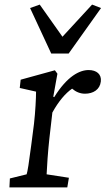

<svg xmlns="http://www.w3.org/2000/svg" viewBox="-20 -816 460 836"><path d="M21 0H273L280 -42L183 -57C184 -87 189 -159 195 -213L208 -326C235 -375 265 -410 294 -430C310 -416 329 -408 350 -408C386 -408 415 -426 419 -461C423 -493 400 -511 366 -511C327 -511 273 -485 216 -393L212 -395L230 -495L219 -510L70 -469L66 -433L137 -417C137 -390 134 -329 128 -277L116 -184C106 -106 100 -69 96 -57L23 -39ZM111 -781 203 -583H279L420 -781L381 -796L252 -656L153 -796Z"/></svg>

Font: TPK Tissa Web
Style: Italic
Weight: 400
Italic angle: -7°
Designer: Jacques Le Bailly, Suppakit Chalermlarp | Katatrad Co.,Ltd.
Foundry: Jacques Le Bailly, Cadson Demak Co.,Ltd.
Version: Version 5.000;Glyphs 3.1.2 (3151)